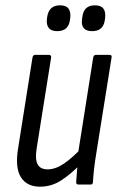

<svg xmlns="http://www.w3.org/2000/svg" viewBox="-20 -693 449 721"><path d="M130 8Q81 8 58.5 -27.5Q36 -63 48 -136L102 -477Q104 -487 112 -487H163Q173 -487 172 -477L118 -138Q111 -96 121 -76.5Q131 -57 159 -57Q188 -57 220 -78.5Q252 -100 290 -141L284 -78Q247 -40 210.5 -16Q174 8 130 8ZM275 0Q266 0 266 -9Q267 -29 269.5 -54.5Q272 -80 274 -98L273 -116L330 -477Q332 -487 340 -487H391Q401 -487 399 -477L342 -120Q336 -84 333 -56.5Q330 -29 329 -9Q329 0 320 0ZM326 -576Q304 -576 294.5 -587.5Q285 -599 288 -620L289 -628Q294 -673 336 -673Q359 -673 368 -661Q377 -649 375 -628L374 -620Q369 -576 326 -576ZM195 -576Q173 -576 163.5 -587.5Q154 -599 156 -620L157 -628Q163 -673 205 -673Q228 -673 237 -661Q246 -649 244 -628L243 -620Q238 -576 195 -576Z"/></svg>

Font: Sofia Sans Condensed
Style: Italic
Weight: 400
Italic angle: -9°
Designer: Botio Nikoltchev, Ani Petrova
Foundry: lettersoup
Version: Version 4.101